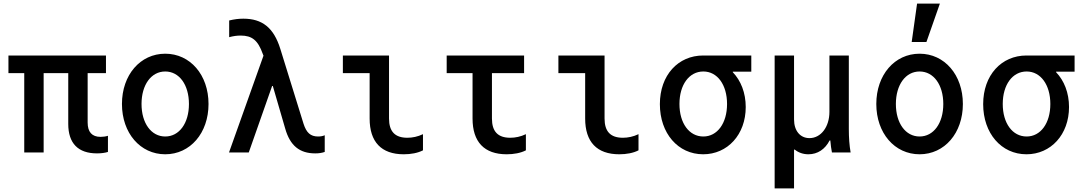

<svg xmlns="http://www.w3.org/2000/svg" viewBox="-20 -849 6040 1069"><path d="M115 0H223V-442H360V-159C360 -51 415 5 520 5C544 5 565 2 581 -3V-93C569 -89 553 -87 540 -87C492 -87 468 -114 468 -167V-442H570V-540H27V-442H115Z M900 10C1039 10 1141 -108 1141 -270C1141 -432 1039 -550 900 -550C761 -550 659 -432 659 -270C659 -108 761 10 900 10ZM900 -89C822 -89 768 -163 768 -270C768 -377 822 -451 900 -451C978 -451 1032 -377 1032 -270C1032 -163 978 -89 900 -89Z M1255 0H1365L1495 -370H1499L1568 -133C1595 -38 1648 5 1735 5C1754 5 1770 3 1788 -3V-96C1777 -91 1764 -89 1751 -89C1709 -89 1686 -110 1670 -160L1541 -576C1504 -696 1439 -745 1335 -745C1309 -745 1285 -742 1256 -735V-642C1278 -648 1299 -651 1320 -651C1383 -651 1416 -625 1443 -549L1447 -539Z M2146 -540H1889V-442H2038V-189C2038 -59 2103 10 2228 10C2268 10 2306 3 2335 -12V-102C2306 -88 2276 -82 2248 -82C2179 -82 2146 -117 2146 -189Z M2719 -189V-442H2898V-540H2467V-442H2611V-189C2611 -59 2676 10 2801 10C2841 10 2879 3 2908 -12V-102C2879 -88 2849 -82 2821 -82C2752 -82 2719 -117 2719 -189Z M3346 -540H3089V-442H3238V-189C3238 -59 3303 10 3428 10C3468 10 3506 3 3535 -12V-102C3506 -88 3476 -82 3448 -82C3379 -82 3346 -117 3346 -189Z M3896 -89C3817 -89 3763 -163 3763 -270C3763 -377 3817 -451 3896 -451C3974 -451 4028 -377 4028 -270C4028 -163 3974 -89 3896 -89ZM3895 10C4031 10 4132 -100 4132 -253C4132 -332 4105 -400 4060 -447V-450H4163V-540H3895C3756 -540 3654 -431 3654 -269C3654 -107 3755 10 3895 10Z M4293 200H4401V-16H4405C4426 1 4452 10 4481 10C4532 10 4574 -18 4599 -67H4603C4605 -42 4608 -20 4612 0H4716C4709 -40 4706 -84 4706 -130V-540H4598V-226C4598 -143 4551 -80 4487 -80C4435 -80 4401 -121 4401 -184V-540H4293Z M5100 10C5239 10 5341 -108 5341 -270C5341 -432 5239 -550 5100 -550C4961 -550 4859 -432 4859 -270C4859 -108 4961 10 5100 10ZM5100 -89C5022 -89 4968 -163 4968 -270C4968 -377 5022 -451 5100 -451C5178 -451 5232 -377 5232 -270C5232 -163 5178 -89 5100 -89ZM5213 -829H5086L5056 -615H5138Z M5696 -89C5617 -89 5563 -163 5563 -270C5563 -377 5617 -451 5696 -451C5774 -451 5828 -377 5828 -270C5828 -163 5774 -89 5696 -89ZM5695 10C5831 10 5932 -100 5932 -253C5932 -332 5905 -400 5860 -447V-450H5963V-540H5695C5556 -540 5454 -431 5454 -269C5454 -107 5555 10 5695 10Z"/></svg>

Font: CommitMono
Style: 600Regular
Weight: 600
Monospace: yes
Designer: Eigil Nikolajsen
Foundry: Eigil Nikolajsen
Version: Version 1.143